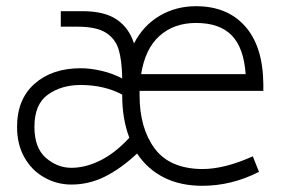

<svg xmlns="http://www.w3.org/2000/svg" viewBox="-20 -582 919 619"><path d="M430 -275Q430 -169 478.5 -103.5Q527 -38 632 -37Q704 -37 795 -78L815 -28Q727 17 632 17Q561 17 508 -10Q455 -37 422 -87Q368 -37 317 -12Q266 13 210 13Q164 13 123.5 -9.5Q83 -32 59 -74Q35 -116 35 -173Q35 -262 91.5 -312Q148 -362 240 -362Q272 -362 308 -353.5Q344 -345 374 -329Q373 -388 362.5 -422.5Q352 -457 321.5 -476.5Q291 -496 230 -496H176V-546H245Q317 -546 356.5 -519Q396 -492 412 -442Q442 -500 494.5 -531Q547 -562 612 -562Q713 -562 770.5 -497Q828 -432 829 -310V-289H430ZM435 -343H772Q766 -428 727 -468Q688 -508 612 -508Q541 -508 494.5 -466.5Q448 -425 435 -343ZM397 -138Q374 -198 374 -274V-277Q316 -308 240 -308Q178 -308 134.5 -277Q91 -246 91 -173Q91 -105 128 -73Q165 -41 210 -41Q256 -41 304 -65Q352 -89 397 -138Z"/></svg>

Font: Biryani UltraLight
Style: Regular
Weight: 250
Designer: Dan Reynolds and Mathieu Réguer
Foundry: Dan Reynolds and Mathieu Réguer
Version: Version 1.003; ttfautohint (v1.1) -l 5 -r 5 -G 72 -x 0 -D la